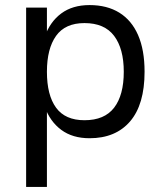

<svg xmlns="http://www.w3.org/2000/svg" viewBox="-20 -535 636 757"><path d="M165 -505V202H83V-505ZM333 10Q266 10 221.5 -23Q177 -56 156 -115Q135 -174 135 -252Q135 -330 156 -389.5Q177 -449 221.5 -482Q266 -515 333 -515Q402 -515 450.5 -485Q499 -455 524.5 -396.5Q550 -338 550 -252Q550 -123 493 -56.5Q436 10 333 10ZM313 -61Q392 -61 430 -110.5Q468 -160 468 -252Q468 -343 430 -393.5Q392 -444 313 -444Q237 -444 201 -393.5Q165 -343 165 -252Q165 -160 201 -110.5Q237 -61 313 -61Z"/></svg>

Font: 42dot Sans Light
Style: Regular
Weight: 400
Version: Version 1.000